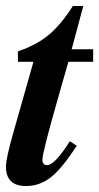

<svg xmlns="http://www.w3.org/2000/svg" viewBox="-31 -614 332 643"><path d="M281 -407H198L164 -288Q111 -103 111 -79Q111 -61 127 -61Q152 -61 203 -141L226 -126Q177 -50 139.5 -20.5Q102 9 56 9Q-11 9 -11 -56Q-11 -84 14 -171L81 -407H29V-442Q91 -463 132 -497Q173 -531 213 -594H248L209 -449H281Z"/></svg>

Font: STIX MathJax Main
Style: Bold Italic
Weight: 700
Italic angle: -16.33°
Designer: MicroPress Inc., with final additions and corrections provided by Coen Hoffman, Elsevier (retired)
Version: Version 1.1.1